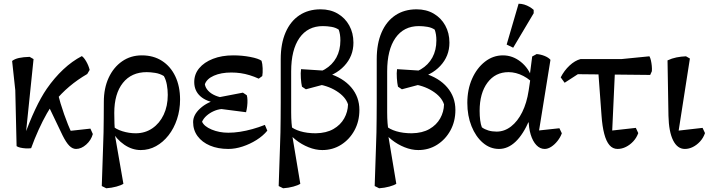

<svg xmlns="http://www.w3.org/2000/svg" viewBox="-20 -785 3802 1030"><path d="M147 10Q133 12 117.5 11Q102 10 89 7Q76 4 69 -1L62 -301L45 -458Q59 -469 82 -474Q105 -479 139 -480L160 -468L117 -51L108 -48Q137 -130 168.5 -197Q200 -264 231 -309Q272 -368 319.5 -412.5Q367 -457 419 -484Q430 -477 442.5 -455.5Q455 -434 461 -410L448 -388Q343 -327 273 -240Q254 -216 231.5 -176.5Q209 -137 187 -88.5Q165 -40 147 10ZM388 14Q369 14 352 -3Q335 -20 316 -58L226 -246L289 -288Q303 -232 324 -172Q345 -112 365 -71L329 -80L465 -95L478 -66Q469 -33 442.5 -9.5Q416 14 388 14Z M550 225 526 213 533 4Q535 -38 535.5 -74.5Q536 -111 536.5 -150Q537 -189 537 -238Q537 -312 563 -368Q589 -424 635 -456Q681 -488 741 -488Q803 -488 849 -458.5Q895 -429 920.5 -375.5Q946 -322 946 -251Q946 -195 929.5 -145.5Q913 -96 884 -59Q855 -22 817 -1Q779 20 735 20Q689 20 647 -8.5Q605 -37 576 -88L582 -111Q601 -92 636.5 -81Q672 -70 708 -70Q758 -70 797 -96.5Q836 -123 858 -169.5Q880 -216 880 -276Q880 -304 875 -331Q870 -358 859 -377Q838 -390 812.5 -394Q787 -398 767 -398Q685 -398 639 -340Q593 -282 593 -179Q593 -147 594 -122.5Q595 -98 597 -84L595 -69L642 201Q630 209 604.5 216Q579 223 550 225Z M1205 14Q1149 14 1106.5 -4Q1064 -22 1040 -54.5Q1016 -87 1016 -130Q1016 -169 1054 -203.5Q1092 -238 1148 -251V-262L1283 -288L1304 -274Q1307 -264 1307.5 -248.5Q1308 -233 1306 -215.5Q1304 -198 1300 -183L1168 -200Q1147 -198 1126 -188.5Q1105 -179 1088.5 -164.5Q1072 -150 1064 -132Q1075 -107 1115.5 -90Q1156 -73 1205 -73Q1235 -73 1267.5 -78Q1300 -83 1334 -92.5Q1368 -102 1401 -115L1414 -84Q1391 -56 1356 -34Q1321 -12 1281.5 1Q1242 14 1205 14ZM1212 -228 1148 -232Q1088 -239 1055 -268.5Q1022 -298 1022 -345Q1022 -387 1048.5 -419Q1075 -451 1122.5 -469.5Q1170 -488 1231 -488Q1279 -488 1323 -479.5Q1367 -471 1383 -459Q1388 -444 1389 -419Q1390 -394 1387 -377L1368 -363Q1344 -374 1319.5 -381.5Q1295 -389 1271 -392.5Q1247 -396 1221 -396Q1166 -396 1127.5 -379Q1089 -362 1079 -333Q1082 -314 1097 -298Q1112 -282 1136 -272Q1160 -262 1189 -259Z M1499 225 1475 213 1482 4Q1484 -38 1484.5 -74.5Q1485 -111 1485.5 -150Q1486 -189 1486 -238V-468Q1486 -551 1512 -611Q1538 -671 1586 -703Q1634 -735 1700 -735Q1752 -735 1791.5 -712Q1831 -689 1853.5 -648.5Q1876 -608 1876 -556Q1876 -484 1827 -431.5Q1778 -379 1697 -364L1624 -383Q1682 -389 1722.5 -413Q1763 -437 1784.5 -476.5Q1806 -516 1806 -568Q1806 -602 1797 -626Q1781 -637 1758 -641Q1735 -645 1712 -645Q1631 -645 1586.5 -581.5Q1542 -518 1542 -402V-182Q1542 -150 1544 -125.5Q1546 -101 1548 -87L1546 -69L1591 201Q1579 209 1553.5 216Q1528 223 1499 225ZM1709 20Q1673 20 1635.5 5Q1598 -10 1566.5 -35Q1535 -60 1516 -91L1534 -111Q1554 -92 1590.5 -81Q1627 -70 1674 -70Q1731 -71 1769 -93Q1807 -115 1826.5 -150Q1846 -185 1847 -225Q1834 -266 1784.5 -297Q1735 -328 1669 -335L1740 -392Q1820 -368 1864 -316.5Q1908 -265 1908 -195Q1908 -134 1881.5 -85.5Q1855 -37 1810 -8.5Q1765 20 1709 20ZM1621 -306 1600 -320Q1596 -337 1594 -365.5Q1592 -394 1595 -414L1737 -405L1760 -343Z M2014 225 1990 213 1997 4Q1999 -38 1999.5 -74.5Q2000 -111 2000.5 -150Q2001 -189 2001 -238V-468Q2001 -551 2027 -611Q2053 -671 2101 -703Q2149 -735 2215 -735Q2267 -735 2306.5 -712Q2346 -689 2368.5 -648.5Q2391 -608 2391 -556Q2391 -484 2342 -431.5Q2293 -379 2212 -364L2139 -383Q2197 -389 2237.5 -413Q2278 -437 2299.5 -476.5Q2321 -516 2321 -568Q2321 -602 2312 -626Q2296 -637 2273 -641Q2250 -645 2227 -645Q2146 -645 2101.5 -581.5Q2057 -518 2057 -402V-182Q2057 -150 2059 -125.5Q2061 -101 2063 -87L2061 -69L2106 201Q2094 209 2068.5 216Q2043 223 2014 225ZM2224 20Q2188 20 2150.5 5Q2113 -10 2081.5 -35Q2050 -60 2031 -91L2049 -111Q2069 -92 2105.5 -81Q2142 -70 2189 -70Q2246 -71 2284 -93Q2322 -115 2341.5 -150Q2361 -185 2362 -225Q2349 -266 2299.5 -297Q2250 -328 2184 -335L2255 -392Q2335 -368 2379 -316.5Q2423 -265 2423 -195Q2423 -134 2396.5 -85.5Q2370 -37 2325 -8.5Q2280 20 2224 20ZM2136 -306 2115 -320Q2111 -337 2109 -365.5Q2107 -394 2110 -414L2252 -405L2275 -343Z M2657 14Q2609 14 2570.5 -19Q2532 -52 2509.5 -108Q2487 -164 2487 -233Q2487 -305 2512.5 -362.5Q2538 -420 2581.5 -454Q2625 -488 2678 -488Q2730 -488 2773.5 -453.5Q2817 -419 2835 -363L2854 -322Q2827 -357 2787.5 -377.5Q2748 -398 2708 -398Q2637 -398 2595 -341.5Q2553 -285 2553 -190Q2553 -163 2556 -140Q2559 -117 2565 -102Q2580 -91 2600 -85Q2620 -79 2644 -79Q2686 -79 2721.5 -106.5Q2757 -134 2781.5 -183.5Q2806 -233 2816 -299L2825 -359L2821 -374L2835 -482L2859 -495Q2882 -493 2902.5 -484.5Q2923 -476 2933 -464L2867 -55L2842 -82L2981 -97L2994 -70Q2986 -48 2970.5 -28.5Q2955 -9 2937 2.5Q2919 14 2902 14Q2877 14 2857.5 -6.5Q2838 -27 2827 -63Q2816 -99 2816 -144L2846 -128H2782L2820 -141Q2787 -64 2746 -25Q2705 14 2657 14ZM2733 -529 2698 -546 2762 -765Q2778 -765 2792.5 -760.5Q2807 -756 2820 -748.5Q2833 -741 2843 -732V-714Z M3293 14Q3267 14 3249.5 -6.5Q3232 -27 3221.5 -67Q3211 -107 3207 -164L3188 -422L3280 -427L3263 -57L3230 -81L3391 -99L3404 -71Q3395 -46 3377.5 -27Q3360 -8 3338 3Q3316 14 3293 14ZM3009 -341 2988 -370Q3007 -407 3035.5 -433.5Q3064 -460 3094 -468H3313L3464 -483Q3469 -474 3472 -460.5Q3475 -447 3476.5 -432Q3478 -417 3477 -403L3468 -383L3080 -387Z M3654 14Q3614 14 3591 -32Q3568 -78 3566 -164L3561 -461Q3584 -472 3609 -477Q3634 -482 3660 -483L3681 -471L3616 -54L3591 -81L3749 -99L3762 -71Q3753 -45 3735.5 -26Q3718 -7 3697 3.5Q3676 14 3654 14Z"/></svg>

Font: Eczar
Style: Regular
Weight: 400
Designer: Vaibhav Singh
Foundry: Rosetta Type Foundry
Version: Version 2.000